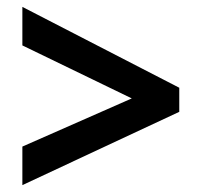

<svg xmlns="http://www.w3.org/2000/svg" viewBox="-20 -639 586 558"><path d="M45 -101 501 -314V-384L45 -619V-507L363 -353L45 -213Z"/></svg>

Font: Kathrein 75 Bold
Style: Regular
Weight: 700
Designer: Lazydogs Typefoundry, based on Open Sans by Ascender Corporation
Foundry: Lazydogs Typefoundry
Version: Version 1.003;PS 001.003;hotconv 1.0.88;makeotf.lib2.5.64775